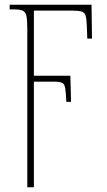

<svg xmlns="http://www.w3.org/2000/svg" viewBox="-20 -556 455 816"><path d="M96 -433Q96 -470 92.5 -487.5Q89 -505 77 -510.5Q65 -516 40 -516H21V-536H369L371 -392H351L349 -446Q348 -475 344 -489Q340 -503 326.5 -507Q313 -511 284 -511H124V-234H279L282 -123H262Q260 -164 257 -182Q254 -200 243 -204.5Q232 -209 206 -209H124V240H96Z"/></svg>

Font: Noto Serif Condensed Thin
Style: Regular
Weight: 100
Width: 3
Designer: Monotype Design Team
Foundry: Monotype Imaging Inc.
Version: Version 2.013; ttfautohint (v1.8.4.7-5d5b)